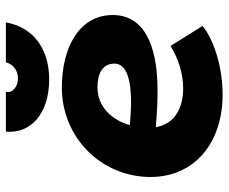

<svg xmlns="http://www.w3.org/2000/svg" viewBox="-82 -679 776 652"><g transform="rotate(-90 306.0 -353.0)"><path d="M310 15C405 15 497 -15 544 -53L476 -162C437 -138 387 -119 332 -119C263 -119 211 -149 200 -212C245 -208 287 -206 325 -206C488 -206 581 -257 581 -358C581 -473 469 -531 335 -531C164 -531 31 -396 31 -230C31 -78 150 15 310 15ZM362 -574C463 -574 539 -625 556 -721H420C415 -697 393 -680 366 -680C337 -680 315 -699 320 -721H185C177 -637 246 -574 362 -574ZM207 -300C225 -364 272 -410 335 -410C383 -410 416 -393 416 -352C416 -310 357 -296 286 -296C260 -296 233 -298 207 -300Z"/></g></svg>

Font: Fixel Display ExtraBold
Style: Italic
Weight: 800
Italic angle: -10°
Designer: AlfaBravo + MacPaw
Foundry: Kyrylo Tkachov, Marchela Mozhyna, Serhii Makarenko, Maria Weinstein, Zakhar Kryvoshyya
Version: Version 1.210;Glyphs 3.2 (3217)